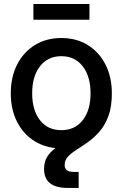

<svg xmlns="http://www.w3.org/2000/svg" viewBox="-20 -713 600 938"><path d="M279.8 11.7Q206.1 11.7 150.4 -22.5Q94.7 -56.6 63.7 -117.2Q32.7 -177.7 32.7 -256.8Q32.7 -336.9 63.7 -397.7Q94.7 -458.5 150.4 -492.9Q206.1 -527.3 279.8 -527.3Q353.5 -527.3 408.9 -492.9Q464.4 -458.5 495.4 -397.7Q526.4 -336.9 526.4 -256.8Q526.4 -177.7 495.4 -117.2Q464.4 -56.6 408.9 -22.5Q353.5 11.7 279.8 11.7ZM279.8 -77.1Q346.2 -77.1 384.3 -126Q422.4 -174.8 422.4 -256.8Q422.4 -339.8 384 -389.2Q345.7 -438.5 279.8 -438.5Q213.9 -438.5 175.5 -389.4Q137.2 -340.3 137.2 -256.8Q137.2 -174.3 175.3 -125.7Q213.4 -77.1 279.8 -77.1ZM311 205.1Q195.3 205.1 195.3 112.8Q195.3 72.3 216.1 44.9Q236.8 17.6 269.3 -3.2Q301.8 -23.9 338.4 -44.7Q375 -65.4 407.7 -92.3Q440.4 -119.1 461.2 -158.7Q481.9 -198.2 481.9 -256.8H526.4Q526.4 -191.4 509.8 -146.5Q493.2 -101.6 467 -71.3Q440.9 -41 411.4 -20Q381.8 1 355.5 17.6Q329.1 34.2 312.5 51.8Q295.9 69.3 295.9 93.8Q295.9 109.4 305.9 118.2Q315.9 127 344.2 127H364.3V205.1ZM417 -693.4V-616.7H143.1V-693.4Z"/></svg>

Font: Inter Display Medium
Style: Regular
Weight: 500
Designer: Rasmus Andersson
Foundry: rsms
Version: Version 4.001;git-9221beed3